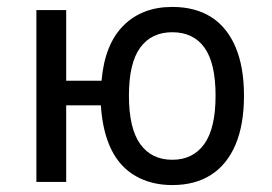

<svg xmlns="http://www.w3.org/2000/svg" viewBox="-20 -525 786 554"><path d="M477 9Q417 9 371.5 -17Q326 -43 301 -94Q276 -145 271 -221H171V0H85V-496H171V-292H273Q282 -397 336 -451Q390 -505 477 -505Q543 -505 589 -476Q635 -447 659.5 -389.5Q684 -332 684 -249Q684 -165 659.5 -107.5Q635 -50 589 -20.5Q543 9 477 9ZM477 -64Q537 -64 569.5 -109.5Q602 -155 602 -249Q602 -343 570 -387.5Q538 -432 477 -432Q417 -432 384.5 -387.5Q352 -343 352 -249Q352 -155 384.5 -109.5Q417 -64 477 -64Z"/></svg>

Font: Nunito Sans 7pt Condensed
Style: Regular
Weight: 400
Width: 3
Designer: Vernon Adams
Foundry: Vernon Adams
Version: Version 3.101;gftools[0.9.27]